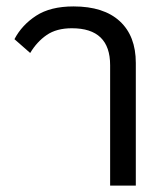

<svg xmlns="http://www.w3.org/2000/svg" viewBox="-20 -578 523 598"><path d="M323 -375Q323 -490 204 -490Q156 -490 125.5 -469Q95 -448 74 -413L25 -456Q48 -500 92.5 -529Q137 -558 209 -558Q303 -558 353 -512Q403 -466 403 -382V0H323Z"/></svg>

Font: IBM Plex Thai
Style: Regular
Weight: 400
Designer: Mike Abbink, Paul van der Laan, Pieter van Rosmalen, Ben Mitchell, Mark Frömberg
Foundry: Bold Monday
Version: Version 1.0